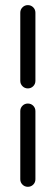

<svg xmlns="http://www.w3.org/2000/svg" viewBox="-20 -667 216 746"><path d="M117.6 -617.6V-352.9Q117.6 -340.6 109.1 -332.1Q100.6 -323.5 88.2 -323.5Q75.9 -323.5 67.4 -332.1Q58.8 -340.6 58.8 -352.9V-617.6Q58.8 -630 67.4 -638.5Q75.9 -647.1 88.2 -647.1Q100.6 -647.1 109.1 -638.5Q117.6 -630 117.6 -617.6ZM117.6 -235.3V29.4Q117.6 41.8 109.1 50.3Q100.6 58.8 88.2 58.8Q75.9 58.8 67.4 50.3Q58.8 41.8 58.8 29.4V-235.3Q58.8 -247.6 67.4 -256.2Q75.9 -264.7 88.2 -264.7Q100.6 -264.7 109.1 -256.2Q117.6 -247.6 117.6 -235.3Z"/></svg>

Font: OpenGost Type B TT
Style: Regular
Weight: 400
Version: Version 0.3